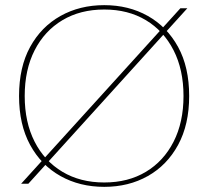

<svg xmlns="http://www.w3.org/2000/svg" viewBox="-20 -714 809 746"><path d="M385 12Q290 12 215 -30Q140 -72 97 -151Q54 -230 54 -341Q54 -453 97 -531.5Q140 -610 215 -652Q290 -694 385 -694Q480 -694 554.5 -652Q629 -610 672 -531.5Q715 -453 715 -341Q715 -230 672 -151Q629 -72 554.5 -30Q480 12 385 12ZM385 -5Q478 -5 547 -46.5Q616 -88 654.5 -163.5Q693 -239 693 -341Q693 -443 654.5 -518.5Q616 -594 547 -635.5Q478 -677 385 -677Q292 -677 222.5 -635.5Q153 -594 114.5 -518.5Q76 -443 76 -341Q76 -239 114.5 -163.5Q153 -88 222.5 -46.5Q292 -5 385 -5ZM62 0 681 -682H708L90 0Z"/></svg>

Font: Montagu Slab 144pt Thin
Style: Regular
Weight: 250
Version: Version 1.000